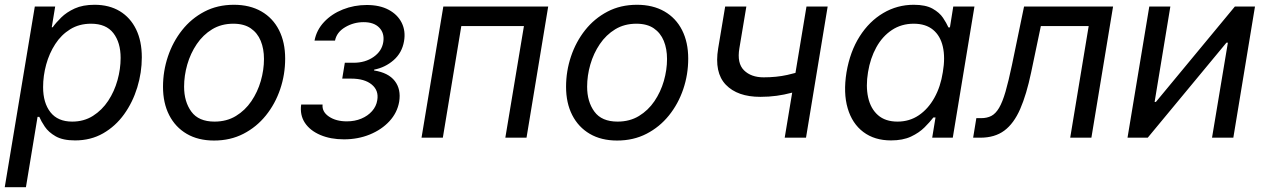

<svg xmlns="http://www.w3.org/2000/svg" viewBox="-24 -568 5227 792"><path d="M-4.4 204.1 119.6 -541H203.6L189.5 -455.6H193.4Q206.5 -474.1 228.5 -495.8Q250.5 -517.6 284.2 -533Q317.9 -548.3 366.2 -548.3Q426.3 -548.3 470 -522Q513.7 -495.6 537.4 -447Q561 -398.4 561 -331.5Q561 -268.6 542.2 -207.3Q523.4 -146 488 -96.7Q452.6 -47.4 401.6 -18.1Q350.6 11.2 285.6 11.2Q235.4 11.2 205.8 -5.6Q176.3 -22.5 160.9 -45.4Q145.5 -68.4 138.2 -85.9H130.9L83 204.1ZM273.9 -66.4Q322.3 -66.4 359.6 -90.1Q397 -113.8 422.4 -152.3Q447.8 -190.9 460.7 -237.3Q473.6 -283.7 473.6 -329.1Q473.6 -392.6 443.6 -431.4Q413.6 -470.2 351.6 -470.2Q302.7 -470.2 265.6 -447.3Q228.5 -424.3 203.9 -386.2Q179.2 -348.1 166.5 -301.8Q153.8 -255.4 153.8 -208.5Q153.8 -143.6 184.1 -105Q214.4 -66.4 273.9 -66.4Z M858.9 11.7Q793.5 11.7 746.3 -15.9Q699.2 -43.5 673.8 -93.3Q648.4 -143.1 648.4 -210Q648.4 -274.4 668.7 -335Q689 -395.5 727.1 -443.6Q765.1 -491.7 819.1 -520Q873 -548.3 940.9 -548.3Q1006.3 -548.3 1054 -521Q1101.6 -493.7 1127 -443.6Q1152.3 -393.6 1152.3 -326.2Q1152.3 -260.7 1131.8 -200.2Q1111.3 -139.6 1072.8 -91.8Q1034.2 -43.9 980.2 -16.1Q926.3 11.7 858.9 11.7ZM860.8 -66.4Q911.1 -66.4 949.2 -89.6Q987.3 -112.8 1012.9 -150.6Q1038.6 -188.5 1051.8 -234.1Q1064.9 -279.8 1064.9 -324.7Q1064.9 -366.7 1051.5 -399.4Q1038.1 -432.1 1010.3 -451.2Q982.4 -470.2 938.5 -470.2Q889.2 -470.2 851.3 -447.3Q813.5 -424.3 787.6 -386Q761.7 -347.7 748.5 -301.8Q735.4 -255.9 735.4 -210.4Q735.4 -148.4 765.4 -107.4Q795.4 -66.4 860.8 -66.4Z M1394.5 6.8Q1339.8 6.8 1297.4 -11.2Q1254.9 -29.3 1233.6 -61.5Q1212.4 -93.8 1218.3 -136.7H1306.6Q1303.7 -106.9 1332.8 -87.2Q1361.8 -67.4 1406.7 -67.4Q1439.5 -67.4 1466.3 -78.6Q1493.2 -89.8 1510.7 -109.6Q1528.3 -129.4 1532.2 -154.8Q1539.1 -194.8 1509.5 -219.2Q1480 -243.7 1424.3 -243.7H1387.7L1398.4 -309.1H1434.6Q1482.4 -309.1 1516.8 -333Q1551.3 -356.9 1557.1 -395Q1562.5 -431.2 1540.5 -453.9Q1518.6 -476.6 1476.1 -476.6Q1434.6 -476.6 1399.7 -455.8Q1364.7 -435.1 1357.9 -400.4H1273.4Q1281.7 -444.3 1313 -477.5Q1344.2 -510.7 1390.6 -529.1Q1437 -547.4 1488.8 -547.4Q1542.5 -547.4 1579.3 -527.6Q1616.2 -507.8 1633.1 -473.9Q1649.9 -439.9 1642.6 -397.9Q1634.3 -350.1 1599.6 -319.8Q1564.9 -289.6 1519.5 -280.8L1519 -277.3Q1578.1 -268.1 1604.5 -233.9Q1630.9 -199.7 1622.6 -148.4Q1614.7 -103 1582.5 -68.1Q1550.3 -33.2 1501.5 -13.2Q1452.6 6.8 1394.5 6.8Z M2237.3 -541 2147.9 0H2060.5L2137.2 -460.4H1878.9L1802.7 0H1714.8L1804.7 -541Z M2521.5 11.7Q2456.1 11.7 2408.9 -15.9Q2361.8 -43.5 2336.4 -93.3Q2311 -143.1 2311 -210Q2311 -274.4 2331.3 -335Q2351.6 -395.5 2389.6 -443.6Q2427.7 -491.7 2481.7 -520Q2535.6 -548.3 2603.5 -548.3Q2668.9 -548.3 2716.6 -521Q2764.2 -493.7 2789.6 -443.6Q2814.9 -393.6 2814.9 -326.2Q2814.9 -260.7 2794.4 -200.2Q2773.9 -139.6 2735.4 -91.8Q2696.8 -43.9 2642.8 -16.1Q2588.9 11.7 2521.5 11.7ZM2523.4 -66.4Q2573.7 -66.4 2611.8 -89.6Q2649.9 -112.8 2675.5 -150.6Q2701.2 -188.5 2714.4 -234.1Q2727.5 -279.8 2727.5 -324.7Q2727.5 -366.7 2714.1 -399.4Q2700.7 -432.1 2672.9 -451.2Q2645 -470.2 2601.1 -470.2Q2551.8 -470.2 2513.9 -447.3Q2476.1 -424.3 2450.2 -386Q2424.3 -347.7 2411.1 -301.8Q2397.9 -255.9 2397.9 -210.4Q2397.9 -148.4 2428 -107.4Q2458 -66.4 2523.4 -66.4Z M3112.3 -168.5Q3018.1 -168.5 2970 -218.5Q2921.9 -268.6 2938.5 -368.7L2967.3 -541H3054.7L3025.9 -368.7Q3015.6 -307.1 3044.9 -278.1Q3074.2 -249 3126 -249Q3178.7 -249 3223.1 -258.8Q3267.6 -268.6 3313.5 -283.7L3299.8 -203.1Q3270 -192.9 3240.5 -185.1Q3210.9 -177.2 3179.7 -172.9Q3148.4 -168.5 3112.3 -168.5ZM3212.9 0 3302.7 -541H3390.1L3300.8 0Z M3651.4 11.2Q3583.5 11.2 3537.4 -23.4Q3491.2 -58.1 3472.7 -121.3Q3454.1 -184.6 3467.8 -269.5Q3482.4 -355.5 3522 -417.7Q3561.5 -480 3619.4 -514.2Q3677.2 -548.3 3745.1 -548.3Q3794.4 -548.3 3823 -532.2Q3851.6 -516.1 3866 -494.4Q3880.4 -472.7 3888.2 -455.1H3894.5L3908.2 -541H3995.6L3906.2 0H3821.3L3835 -83.5H3826.2Q3812 -64.9 3789.8 -42.7Q3767.6 -20.5 3733.9 -4.6Q3700.2 11.2 3651.4 11.2ZM3678.2 -66.4Q3727.5 -66.4 3766.1 -92.5Q3804.7 -118.7 3830.3 -164.6Q3856 -210.4 3865.2 -270.5Q3875.5 -330.6 3865.2 -375.5Q3855 -420.4 3824.7 -445.3Q3794.4 -470.2 3745.1 -470.2Q3694.3 -470.2 3655 -444.1Q3615.7 -418 3590.8 -372.8Q3565.9 -327.6 3556.6 -270.5Q3546.9 -212.4 3557.1 -166Q3567.4 -119.6 3597.7 -93Q3627.9 -66.4 3678.2 -66.4Z M3990.2 0 4003.4 -80.6H4022.9Q4047.4 -80.6 4065.2 -89.8Q4083 -99.1 4097.2 -123Q4111.3 -147 4123.8 -189.9Q4136.2 -232.9 4150.4 -300.3L4200.2 -541H4567.4L4478 0H4390.6L4466.8 -460.4H4269.5L4229.5 -269.5Q4210.4 -178.2 4184.3 -118.4Q4158.2 -58.6 4118.9 -29.3Q4079.6 0 4019.5 0Z M5063.5 0H4975.6L5041 -392.1H5035.2L4710.4 0H4627L4716.8 -541H4803.7L4738.8 -147.5H4744.1L5069.8 -541H5152.8Z"/></svg>

Font: Inter 17pt
Style: Italic
Weight: 400
Italic angle: -9.3988°
Version: Version 4.001;git-66647c0bb